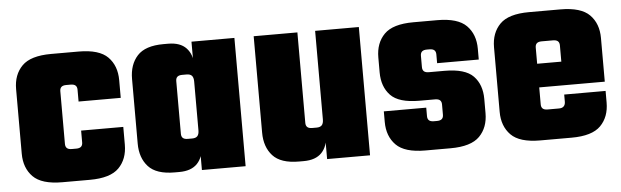

<svg xmlns="http://www.w3.org/2000/svg" viewBox="-39 -621 2408 744"><g transform="rotate(-5 1165.0 -249.5)"><path d="M200 -352V-147Q200 -136 206 -130.5Q212 -125 225 -125H245V0H177Q97 0 63.5 -34Q30 -68 30 -124V-375Q30 -431 63.5 -465Q97 -499 177 -499H244V-374H225Q212 -374 206 -368.5Q200 -363 200 -352ZM267 -306V-352Q267 -363 261 -368.5Q255 -374 242 -374H230V-499H284Q364 -499 397.5 -465Q431 -431 431 -375V-306ZM267 -147V-193H431V-124Q431 -68 397.5 -34Q364 0 284 0H230V-125H242Q255 -125 261 -130.5Q267 -136 267 -147Z M651 -240H481V-375Q481 -431 512 -465Q543 -499 614 -499H632Q679 -499 702.5 -474Q726 -449 726 -407V-317H720V-344Q720 -360 713.5 -367Q707 -374 693 -374H676Q663 -374 657 -368.5Q651 -363 651 -352ZM890 0H720V-404H723V-499H890ZM481 -259H651V-147Q651 -136 657 -130.5Q663 -125 676 -125H693Q707 -125 713.5 -132Q720 -139 720 -155V-182H726V-92Q726 -50 702.5 -25Q679 0 632 0H614Q543 0 512 -34Q481 -68 481 -124Z M965 -499H1135V-147Q1135 -136 1141 -130.5Q1147 -125 1160 -125H1177Q1191 -125 1197.5 -132Q1204 -139 1204 -155V-182H1210V-92Q1210 -50 1186.5 -25Q1163 0 1116 0H1098Q1027 0 996 -34Q965 -68 965 -124ZM1204 -499H1374V0H1207V-95H1204Z M1669 -132V-172Q1669 -183 1663 -188.5Q1657 -194 1644 -194H1583Q1503 -194 1471 -227.5Q1439 -261 1439 -317V-375Q1439 -431 1472.5 -465Q1506 -499 1586 -499H1679Q1759 -499 1792.5 -465Q1826 -431 1826 -375V-333H1664V-367Q1664 -378 1658 -383.5Q1652 -389 1639 -389H1629Q1616 -389 1610 -383.5Q1604 -378 1604 -367V-323Q1604 -312 1610 -306.5Q1616 -301 1629 -301H1690Q1770 -301 1802 -268Q1834 -235 1834 -179V-124Q1834 -68 1800.5 -34Q1767 0 1687 0H1589Q1509 0 1475.5 -34Q1442 -68 1442 -124V-165H1607V-132Q1607 -121 1613 -115.5Q1619 -110 1632 -110H1644Q1657 -110 1663 -115.5Q1669 -121 1669 -132Z M2050 -360V-139Q2050 -128 2056 -122.5Q2062 -117 2075 -117H2104V0H2036Q1956 0 1922.5 -34Q1889 -68 1889 -124V-375Q1889 -431 1922.5 -465Q1956 -499 2036 -499H2103V-382H2075Q2062 -382 2056 -376.5Q2050 -371 2050 -360ZM2144 -227V-360Q2144 -371 2138 -376.5Q2132 -382 2119 -382H2098V-499H2158Q2238 -499 2271.5 -465Q2305 -431 2305 -375V-227ZM2144 -141V-169H2305V-124Q2305 -68 2271.5 -34Q2238 0 2158 0H2098V-117H2119Q2132 -117 2138 -123.5Q2144 -130 2144 -141ZM2305 -297V-205H1930V-297Z"/></g></svg>

Font: Teko Variable Light
Style: Regular
Weight: 300
Designer: Manushi Parikh, Jonny Pinhorn
Foundry: Indian Type Foundry
Version: Version 3.000